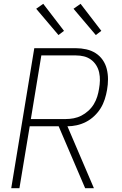

<svg xmlns="http://www.w3.org/2000/svg" viewBox="-20 -988 640 1008"><path d="M39 0 160 -735H378Q406 -735 433 -729Q460 -723 482 -709Q504 -695 519 -673.5Q534 -652 540.5 -626Q547 -600 547 -572Q547 -544 542 -516Q538 -492 530 -467Q522 -442 508.5 -420Q495 -398 475 -379Q455 -360 431.5 -348Q408 -336 383 -330.5Q358 -325 334 -325L473 0H427L288 -325H136L82 0ZM142 -363H325Q346 -363 367 -367Q388 -371 407.5 -381Q427 -391 444 -406.5Q461 -422 472.5 -441Q484 -460 490.5 -481Q497 -502 500 -522Q504 -544 504.5 -565.5Q505 -587 500.5 -607.5Q496 -628 485 -645.5Q474 -663 457.5 -675Q441 -687 421 -692Q401 -697 379 -697H197ZM483 -804 366 -942 403 -968 512 -826ZM287 -804 170 -942 207 -968 316 -826Z"/></svg>

Font: Iosevka Aile XLt Obl
Style: Regular
Weight: 200
Italic angle: -9°
Designer: Belleve Invis
Foundry: Belleve Invis
Version: Version 31.1.0; ttfautohint (v1.8.4)